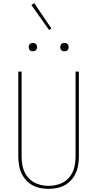

<svg xmlns="http://www.w3.org/2000/svg" viewBox="-20 -1189 616 1217"><path d="M288 8Q320 8 351 0.5Q382 -7 408 -26.5Q434 -46 450.5 -73.5Q467 -101 473.5 -132Q480 -163 480 -195V-735H459V-195Q459 -159 450 -124.5Q441 -90 417 -62.5Q393 -35 358.5 -23Q324 -11 288 -11Q252 -11 218 -23Q184 -35 159.5 -62.5Q135 -90 126 -124.5Q117 -159 117 -195V-735H96V-195Q96 -163 102.5 -132Q109 -101 125.5 -73.5Q142 -46 168 -26.5Q194 -7 225 0.5Q256 8 288 8ZM388 -864Q395 -864 402 -867Q409 -870 412 -876.5Q415 -883 415 -890Q415 -897 412 -904Q409 -911 402 -914Q395 -917 388 -917Q381 -917 374.5 -914Q368 -911 365 -904Q362 -897 362 -890Q362 -883 365 -876.5Q368 -870 374.5 -867Q381 -864 388 -864ZM188 -864Q195 -864 202 -867Q209 -870 212 -876.5Q215 -883 215 -890Q215 -897 212 -904Q209 -911 202 -914Q195 -917 188 -917Q181 -917 174.5 -914Q168 -911 165 -904Q162 -897 162 -890Q162 -883 165 -876.5Q168 -870 174.5 -867Q181 -864 188 -864ZM291 -999 306 -1008 197 -1169 179 -1157Z"/></svg>

Font: Iosevka Sparkle Thin
Style: Regular
Weight: 100
Designer: Belleve Invis
Foundry: Belleve Invis
Version: Version 4.5.0; ttfautohint (v1.8.3)